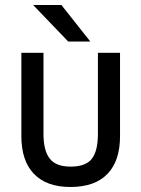

<svg xmlns="http://www.w3.org/2000/svg" viewBox="-20 -727 562 763"><path d="M224.1 -707 338.9 -562H251L111.8 -707ZM113.8 -37.1Q64.9 -88.9 64.9 -186V-517.1H152.8V-194.8Q152.8 -127.4 178.2 -96.2Q202.1 -64.9 261.2 -64.9Q319.8 -64.9 344.2 -95.2Q369.1 -126 369.1 -194.8V-517.1H457V-186Q457 -88.9 408.2 -37.1Q357.9 16.1 259.8 16.1Q164.1 16.1 113.8 -37.1Z"/></svg>

Font: D-DIN-PRO Medium
Style: Regular
Weight: 500
Designer: datto
Foundry: CyberFei
Version: Version 1.000;hotconv 1.0.109;makeotfexe 2.5.65596